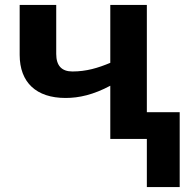

<svg xmlns="http://www.w3.org/2000/svg" viewBox="-20 -566 766 782"><path d="M60.1 -545.9V-342.8C60.1 -230 127.9 -167 247.1 -167C302.2 -167 360.4 -180.2 429.2 -216.8V0H578.1V195.8H711.9V-108.9H578.1V-545.9H429.2V-310.1C378.9 -289.1 332 -274.9 274.9 -274.9C231 -274.9 209 -298.8 209 -346.2V-545.9Z"/></svg>

Font: Noto Reveo Sans
Style: Bold
Weight: 700
Designer: Monotype Design team
Foundry: Monotype Imaging Inc.
Version: Version 1.04